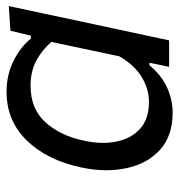

<svg xmlns="http://www.w3.org/2000/svg" viewBox="0 -548 559 600"><g transform="rotate(-90 280.0 -248.5)"><path d="M370.5 0 375.5 -23 383.5 -61.5H375.5Q344 -23.5 305.5 -6.2Q267 11 228 11Q154.5 11 111 -28.8Q67.5 -68.5 54 -133.5Q47.5 -164 47.5 -196.5Q47.5 -233.5 56 -273.5Q78.5 -381 140.2 -444.5Q202 -508 292.5 -508Q346 -508 389.8 -486Q433.5 -464 459 -432H468L483.5 -496L560.5 -501Q547.5 -442 536 -386.5Q524 -330.5 511 -269L459 -26.5Q456 -13 453.5 0ZM261 -63Q300.5 -63 338 -85.2Q375.5 -107.5 403.5 -155.5L448.5 -368Q423.5 -397 390 -415Q356.5 -433 311.5 -433Q238.5 -433 196.5 -385.5Q154.5 -338 140 -266.5Q133 -235 133 -206.5Q133 -185 137 -165.5Q146 -119 176.8 -91Q207.5 -63 261 -63Z"/></g></svg>

Font: Heraclito
Style: Italic
Weight: 400
Italic angle: -12°
Designer: Kostas Bartsokas (font) & Cristiano Sobral (main changes)
Foundry: Kostas Bartsokas (font) & Cristiano Sobral (main changes)
Version: Version 1.00;July 8, 2020;FontCreator 13.0.0.2655 64-bit